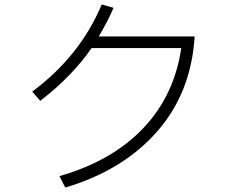

<svg xmlns="http://www.w3.org/2000/svg" viewBox="-20 -819 1040 859"><path d="M851 -656Q835 -403 682 -229.5Q529 -56 272 20L246 -31Q482 -99 621 -245.5Q760 -392 791 -604H390Q300 -475 160 -368L124 -409Q339 -569 435 -799L488 -784Q463 -725 422 -656Z"/></svg>

Font: IBM Plex Sans JP Light
Style: Regular
Weight: 300
Designer: Mike Abbink; Paul van der Laan; Pieter van Rosmalen; Wujin Sim; Yejin Wi; Jinhee Kim; Boomi Park; Yona Kim; Kichan Ma
Foundry: Sandoll Inc.
Version: Version 1.002